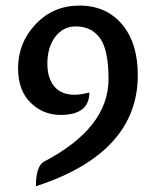

<svg xmlns="http://www.w3.org/2000/svg" viewBox="-20 -444 551 679"><path d="M106.9 214.8Q106.9 142.6 136.7 127Q363.8 7.8 363.8 -164.1Q363.8 -268.1 333.5 -309.3Q303.2 -350.6 248 -350.6Q203.6 -350.6 175.5 -314Q147.5 -277.3 147.5 -218.3Q147.5 -168.5 171.6 -138.7Q195.8 -108.9 245.1 -108.9Q263.7 -108.9 295.9 -116.7Q295.9 -37.6 194.3 -37.6Q131.8 -37.6 87.9 -81.1Q43.9 -124.5 43.9 -202.1Q43.9 -293 106.2 -358.6Q168.5 -424.3 260.7 -424.3Q359.4 -424.3 416.5 -352.1Q467.3 -287.1 467.3 -178.2Q467.3 97.2 106.9 214.8Z"/></svg>

Font: Bainsley
Style: Regular
Weight: 400
Designer: Paul James MIller
Foundry: High-Logic / Made with FontCreator
Version: Version 1.411;March 28, 2021;FontCreator 13.0.0.2683 64-bit